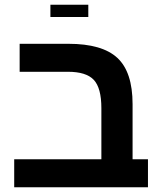

<svg xmlns="http://www.w3.org/2000/svg" viewBox="-20 -791 680 811"><path d="M605 -118.2V0H40V-118.2H408.2V-334Q408.2 -419.4 376.2 -453.6Q344.2 -487.8 267.1 -487.8H63V-606H269Q411.6 -606 475.8 -546.4Q540 -486.8 540 -351.1V-118.2ZM353 -771V-719.2H192.9V-771Z"/></svg>

Font: Arimo
Style: Bold
Weight: 700
Designer: Steve Matteson
Foundry: Monotype Imaging Inc.
Version: Version 1.33